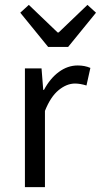

<svg xmlns="http://www.w3.org/2000/svg" viewBox="-20 -766 413 786"><path d="M82 0V-486H150L157 -398H160Q185 -445 221 -471.5Q257 -498 298 -498Q327 -498 350 -488L334 -416Q308 -424 287 -424Q253 -424 220 -397Q187 -370 164 -312V0ZM177 -574 63 -714 98 -746 216 -633H220L338 -746L373 -714L259 -574Z"/></svg>

Font: Toshiba Sans
Style: Regular
Weight: 400
Designer: Paul D. Hunt
Foundry: Toshiba Corporation
Version: Version 2.020;PS 2.0;hotconv 1.0.86;makeotf.lib2.5.63406